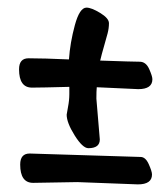

<svg xmlns="http://www.w3.org/2000/svg" viewBox="-20 -504 440 504"><path d="M58 -101 349 -92Q362 -92 370.5 -73Q379 -54 379 -46Q379 -20 342 -20L183 -26L67 -24Q33 -24 33 -72Q33 -101 58 -101ZM233 -245 242 -138Q242 -115 212 -115Q197 -115 176 -148.5Q155 -182 155 -203Q155 -205 158.5 -223Q162 -241 162 -257V-276Q88 -274 64 -274Q30 -274 30 -322Q30 -351 55 -351Q95 -351 161 -348Q164 -392 176.5 -438Q189 -484 207 -484Q220 -484 243 -470Q266 -456 266 -443Q266 -430 262.5 -416.5Q259 -403 253 -382.5Q247 -362 243 -345Q330 -342 346.5 -342Q363 -342 371.5 -323Q380 -304 380 -296Q380 -270 343 -270L234 -275Q233 -265 233 -245Z"/></svg>

Font: Devonshire
Style: Regular
Weight: 400
Designer: Astigmatic (AOETI)
Foundry: Astigmatic (AOETI)
Version: Version 1.001